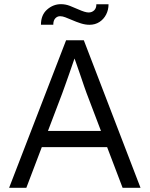

<svg xmlns="http://www.w3.org/2000/svg" viewBox="-20 -891 710 911"><path d="M23.3 0 293.6 -700H377.7L646.7 0H561.7L390.6 -449.7Q387.6 -456.7 379.4 -481.1Q371.2 -505.6 360.4 -536.9Q349.6 -568.2 339.6 -596.7Q329.5 -625.2 323.8 -640L342.8 -640.3Q336.8 -623 327.6 -596.3Q318.5 -569.6 308.3 -540.5Q298.1 -511.3 289.1 -486.3Q280.1 -461.3 274.8 -446.7L105 0ZM136.6 -192.9 165.8 -269.6H496.9L530.1 -192.9ZM404.4 -773.4Q385.2 -773.4 364.2 -779.9Q343.2 -786.4 316.5 -798.1Q303.2 -803.7 290 -808.9Q276.8 -814.1 265.1 -814.1Q251.8 -814.1 242.3 -803.9Q232.8 -793.7 232.8 -773.7H174.3Q174.3 -820 203.4 -845.6Q232.5 -871.2 269.1 -871.2Q291.1 -871.2 311.5 -863.2Q331.8 -855.2 350.5 -846.9Q367.8 -839.2 380 -835.5Q392.1 -831.8 400.5 -831.8Q416.1 -831.8 426.8 -842Q437.5 -852.2 437.2 -870.9H495Q495 -844.6 483.7 -822.3Q472.3 -800 451.9 -786.7Q431.4 -773.4 404.4 -773.4Z"/></svg>

Font: Lexend Medium
Style: Regular
Weight: 500
Designer: Bonnie Shaver-Troup, Thomas Jockin
Foundry: Lexend
Version: Version 1.005